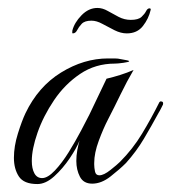

<svg xmlns="http://www.w3.org/2000/svg" viewBox="-20 -458 430 483"><path d="M74 5Q40 5 27.5 -14Q15 -33 15 -61Q15 -90 25 -122Q35 -154 44 -173Q76 -240 133.5 -275.5Q191 -311 252 -311Q260 -311 268.5 -311Q277 -311 285 -309Q305 -306 305 -304Q305 -302 290.5 -300Q276 -298 269 -298Q220 -298 181.5 -272Q143 -246 116 -206Q89 -166 74.5 -124.5Q60 -83 60 -53Q60 -34 66.5 -22Q73 -10 86 -10Q100 -10 118 -29Q136 -48 153 -75.5Q170 -103 184 -129.5Q198 -156 205 -170L248 -260Q265 -264 282.5 -269.5Q300 -275 316 -282Q299 -253 283.5 -221Q268 -189 252 -158Q240 -135 228.5 -104Q217 -73 217 -48V-44Q217 -36 219 -26.5Q221 -17 230 -17Q241 -17 258 -30.5Q275 -44 282 -51Q314 -83 337.5 -122Q361 -161 381 -201Q383 -203 384 -203Q392 -203 390 -195Q390 -195 385.5 -186Q381 -177 380 -176Q361 -141 342 -109Q323 -77 297 -48Q281 -32 258 -14Q235 4 212 4Q190 4 181 -13.5Q172 -31 172 -53Q172 -67 174.5 -80.5Q177 -94 180 -104Q173 -86 155.5 -60Q138 -34 116.5 -14.5Q95 5 74 5ZM163 -374Q161 -374 162 -381Q167 -401 185 -419.5Q203 -438 225 -438Q238 -438 251 -430.5Q264 -423 278.5 -415.5Q293 -408 309 -408Q328 -408 336 -415.5Q344 -423 347.5 -430Q351 -437 356 -437Q360 -437 359 -433Q354 -411 339.5 -392.5Q325 -374 299 -374Q284 -374 268 -382Q252 -390 237.5 -398Q223 -406 210 -406Q193 -406 185.5 -398Q178 -390 174 -382Q170 -374 163 -374Z"/></svg>

Font: Mea Culpa
Style: Regular
Weight: 400
Designer: Robert E. Leuschke
Foundry: Robert E. Leuschke
Version: Version 1.010; ttfautohint (v1.8.3)